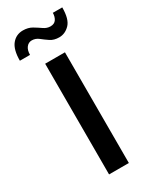

<svg xmlns="http://www.w3.org/2000/svg" viewBox="-193 -662 565 706"><g transform="rotate(-30 89.5 -309.0)"><path d="M48 -470H132V0H48ZM-27 -526Q-27 -573 -9 -595Q9 -617 38 -617Q60 -617 76 -607.5Q92 -598 105.5 -588.5Q119 -579 134 -579Q151 -579 158.5 -590.5Q166 -602 166 -618H206Q206 -568 186.5 -548Q167 -528 142 -528Q120 -528 105 -538Q90 -548 77 -558.5Q64 -569 48 -569Q34 -569 25 -557.5Q16 -546 16 -526Z"/></g></svg>

Font: Smooch Sans SemiBold
Style: Bold
Weight: 600
Designer: Robert E. Leuschke
Foundry: Robert E. Leuschke
Version: Version 1.010; ttfautohint (v1.8.3)